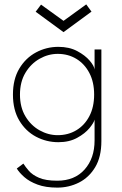

<svg xmlns="http://www.w3.org/2000/svg" viewBox="-20 -636 554 875"><path d="M241 219Q188 219 151 205.2Q114 191.5 91 171.2Q68 151 56.5 132L86.5 109.5Q96 124.5 111.8 142.8Q127.5 161 157.8 174.2Q188 187.5 241 187.5Q320 187.5 365.5 136.5Q411 85.5 411 4V-7H442V7Q442 79 413.8 126Q385.5 173 339.8 196Q294 219 241 219ZM411 0V-91Q408 -77 387.8 -52.2Q367.5 -27.5 331.5 -7.8Q295.5 12 246 12Q191.5 12 144.2 -13Q97 -38 68 -86.5Q39 -135 39 -205Q39 -275 68 -323.5Q97 -372 144.2 -397.2Q191.5 -422.5 246 -422.5Q295.5 -422.5 331.8 -403.2Q368 -384 388.8 -359.5Q409.5 -335 411 -319V-410.5H442V0ZM71 -205Q71 -147 96 -105.5Q121 -64 160.5 -42Q200 -20 243 -20Q290.5 -20 328 -42.5Q365.5 -65 387.2 -106.5Q409 -148 409 -205Q409 -262 387.2 -303.5Q365.5 -345 328 -367.8Q290.5 -390.5 243 -390.5Q200 -390.5 160.5 -368.2Q121 -346 96 -304.5Q71 -263 71 -205ZM142.5 -582.5 167 -615 269.5 -541 373 -616 397 -583 269.5 -489.5Z"/></svg>

Font: League Spartan Extralight
Style: Regular
Weight: 200
Foundry: The League of Moveable Type
Version: Version 2.300; ttfautohint (v1.8.3)